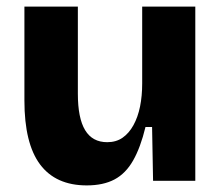

<svg xmlns="http://www.w3.org/2000/svg" viewBox="-20 -548 674 582"><path d="M243 14Q149 14 101.5 -49.5Q54 -113 54 -243V-528H216V-264Q216 -190 238 -153.5Q260 -117 305 -117Q332 -117 351.5 -130.5Q371 -144 384.5 -168.5Q398 -193 404.5 -225Q411 -257 411 -295V-528H572V-214V0H444L441 -163H421Q406 -101 383.5 -61.5Q361 -22 327 -4Q293 14 243 14Z"/></svg>

Font: Bricolage Grotesque 96pt ExtraBold ExtraBold
Style: Regular
Weight: 800
Version: Version 1.001;gftools[0.9.33.dev8+g029e19f]